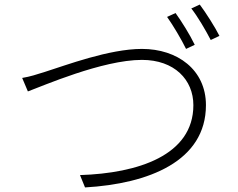

<svg xmlns="http://www.w3.org/2000/svg" viewBox="-20 -830 1040 840"><path d="M748 -773 711 -756C738 -718 774 -657 794 -616L832 -634C811 -678 774 -737 748 -773ZM854 -810 817 -793C846 -756 879 -699 902 -655L940 -673C921 -711 881 -774 854 -810ZM77 -489 102 -430C165 -453 428 -568 601 -568C743 -568 826 -481 826 -370C826 -150 583 -72 330 -64L352 -10C631 -26 881 -125 881 -370C881 -525 756 -616 601 -616C457 -616 267 -544 178 -516C140 -504 113 -495 77 -489Z"/></svg>

Font: Genne Gothic Light
Style: Regular
Weight: 300
Designer: Ryoko NISHIZUKA (kana & ideographs); Paul D. Hunt (Latin, Greek & Cyrillic); Wenlong ZHANG (bopomofo); Sandoll Communica
Foundry: Adobe Systems Incorporated
Version: Version 1.004;PS 1.004;hotconv 16.6.51;makeotf.lib2.5.65220